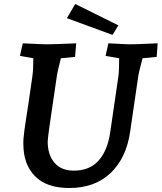

<svg xmlns="http://www.w3.org/2000/svg" viewBox="-20 -927 810 962"><path d="M97 -206Q96 -227 102 -272Q108 -317 122 -405L142 -543Q147 -577 147 -635L80 -647L94 -710Q192 -705 212 -705Q247 -705 339 -709L362 -710L356 -642L285 -635Q267 -566 264 -540L255 -479Q236 -352 228 -295Q220 -238 219 -218Q219 -151 253 -111.5Q287 -72 350 -72Q429 -72 474 -122.5Q519 -173 532 -263L573 -543Q577 -570 577 -635L509 -647L523 -710Q613 -705 632 -705Q664 -705 746 -709L770 -710L765 -642L694 -635Q674 -559 672 -540L632 -267Q613 -135 534 -60Q455 15 327 15Q214 15 155.5 -44Q97 -103 97 -206ZM315 -836 357 -907 573 -800 544 -752Z"/></svg>

Font: Andada Pro
Style: Bold Italic
Weight: 700
Italic angle: -7°
Designer: Carolina Giovagnoli
Foundry: Huerta Tipografica
Version: Version 3.005; ttfautohint (v1.8.4)